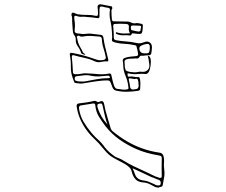

<svg xmlns="http://www.w3.org/2000/svg" viewBox="-20 -817 1040 882"><path d="M666 -558Q673 -551 673 -533.5Q673 -516 668.5 -499.5Q664 -483 656 -479Q654 -477 651 -477Q632 -479 613 -477Q594 -475 575 -479Q572 -479 568.5 -480Q565 -481 566 -474Q566 -471 567 -467.5Q568 -464 575 -465Q585 -467 594.5 -464.5Q604 -462 614 -463Q619 -464 620.5 -460.5Q622 -457 623 -454Q625 -443 625 -432Q625 -421 624 -410Q624 -402 615 -400Q589 -396 563.5 -395.5Q538 -395 512 -401Q505 -403 501 -408Q497 -413 495 -420Q488 -442 482.5 -445.5Q477 -449 454 -447Q431 -445 408 -441.5Q385 -438 362 -434Q351 -432 340 -434Q324 -435 322 -438Q320 -441 315 -456Q305 -482 305.5 -510Q306 -538 301 -564Q298 -576 311 -574Q355 -566 394 -553Q410 -547 425.5 -542.5Q441 -538 457 -542Q467 -545 466 -554Q462 -575 455.5 -595Q449 -615 448 -636Q448 -648 436 -649Q417 -651 398 -652Q379 -653 360 -649Q356 -648 348 -650Q340 -656 335 -651Q332 -649 333 -645.5Q334 -642 335 -639Q338 -617 351 -596Q354 -592 356.5 -586.5Q359 -581 361 -576Q362 -574 367.5 -571Q373 -568 371 -566Q368 -565 360.5 -568Q353 -571 353 -573Q348 -590 337.5 -604Q327 -618 328 -637Q328 -646 323 -652.5Q318 -659 316 -666Q314 -677 313.5 -688Q313 -699 312 -710Q311 -720 311.5 -729.5Q312 -739 308 -748L310 -758Q317 -760 322.5 -757Q328 -754 334 -752Q356 -748 378 -748.5Q400 -749 422 -744Q430 -743 430 -752Q430 -758 430 -764Q430 -770 429 -777Q424 -802 450 -796Q461 -794 473 -791.5Q485 -789 492 -788Q495 -787 495 -784.5Q495 -782 496 -779Q495 -775 493.5 -773.5Q492 -772 492 -768Q492 -758 492.5 -747.5Q493 -737 494 -727Q496 -718 504 -719Q518 -719 532 -718.5Q546 -718 560 -718Q571 -719 581 -714Q591 -709 602 -710Q609 -712 615 -710.5Q621 -709 628 -708Q638 -706 636 -698V-694Q635 -668 630 -663.5Q625 -659 599 -663Q594 -664 589.5 -664Q585 -664 583 -657Q582 -654 577 -654Q563 -656 548.5 -655Q534 -654 520 -659Q517 -661 514.5 -661.5Q512 -662 512 -665Q513 -670 515.5 -669Q518 -668 521 -667Q535 -663 548.5 -663Q562 -663 577 -664Q573 -671 572 -678Q571 -685 572 -692Q574 -706 560 -707Q533 -709 506 -707Q500 -706 500 -697Q501 -684 502 -670Q503 -656 503 -642Q504 -636 507 -634.5Q510 -633 514 -632Q537 -628 560 -626.5Q583 -625 605 -620Q616 -617 625 -618.5Q634 -620 644 -624Q658 -629 668 -622Q678 -615 678 -600Q678 -593 677 -586Q676 -579 675 -572Q674 -565 665 -563Q658 -563 651.5 -562.5Q645 -562 638 -561Q633 -561 628 -561Q623 -561 619 -553Q616 -548 608 -548.5Q600 -549 593 -548Q585 -548 576.5 -547.5Q568 -547 560 -544Q551 -541 552 -532Q553 -527 553 -522Q553 -517 553 -512Q555 -498 558 -494Q561 -490 575 -487Q584 -486 593.5 -485Q603 -484 612 -486Q622 -489 634 -487Q649 -486 658.5 -495.5Q668 -505 666 -520Q665 -525 663.5 -538Q662 -551 660 -555Q658 -560 662 -560Q664 -560 666 -558ZM569 -423Q566 -447 556.5 -469Q547 -491 546 -516Q546 -521 545.5 -526.5Q545 -532 544 -537Q543 -546 551 -550Q564 -555 577 -556.5Q590 -558 603 -559Q617 -559 614 -572Q613 -579 611.5 -586Q610 -593 608 -600Q607 -607 604 -608Q601 -609 596 -610Q573 -615 549 -616Q525 -617 502 -624Q498 -626 496 -627.5Q494 -629 494 -634Q496 -644 495 -653Q494 -662 494 -672Q493 -698 487 -722.5Q481 -747 485 -772Q486 -779 477 -781Q473 -782 470 -782.5Q467 -783 464 -783Q460 -784 454 -786Q444 -788 440.5 -786Q437 -784 437 -773V-743Q438 -731 426 -734Q415 -736 403 -737Q391 -738 379 -739Q367 -741 355 -740Q343 -739 331 -744Q327 -746 323.5 -743.5Q320 -741 321 -735Q323 -722 324 -708.5Q325 -695 323 -681Q320 -664 339 -663Q346 -663 353.5 -661.5Q361 -660 368 -661Q387 -664 405 -661.5Q423 -659 442 -657Q453 -657 455 -644Q457 -631 459.5 -617.5Q462 -604 466 -590Q469 -579 471.5 -567.5Q474 -556 477 -545Q477 -542 477.5 -538.5Q478 -535 473 -535Q459 -536 444.5 -532.5Q430 -529 416 -535Q393 -546 368.5 -551Q344 -556 320 -563Q309 -566 310 -555Q312 -538 313 -520.5Q314 -503 315 -486Q315 -477 325 -476Q339 -475 352 -478Q365 -481 378 -480Q404 -479 429.5 -476.5Q455 -474 480 -479Q488 -481 491 -474Q494 -461 497 -447.5Q500 -434 505 -421Q507 -417 509.5 -413.5Q512 -410 517 -409Q526 -408 535.5 -406.5Q545 -405 555 -405Q568 -407 569.5 -408.5Q571 -410 569 -423ZM592 -700Q588 -700 584.5 -699Q581 -698 581 -691Q581 -686 582 -682Q583 -678 590 -677Q593 -677 596.5 -676Q600 -675 604 -674Q607 -674 610.5 -673Q614 -672 617 -672Q625 -673 625.5 -678.5Q626 -684 627 -689Q631 -699 621 -699Q614 -699 606.5 -699.5Q599 -700 592 -700ZM625 -605Q620 -601 620 -594Q622 -572 643 -572Q658 -571 662.5 -574.5Q667 -578 668 -591Q671 -618 655 -615Q638 -613 625 -605ZM479 -458Q485 -458 485 -462Q485 -466 481 -468Q479 -470 476 -469.5Q473 -469 471 -469Q453 -467 434.5 -466Q416 -465 398 -469Q382 -473 365.5 -471Q349 -469 332 -467Q323 -466 323 -455Q324 -447 329 -446Q334 -445 341 -443Q347 -443 354.5 -442.5Q362 -442 370 -443Q397 -448 424 -453Q451 -458 479 -458ZM579 -457Q569 -459 572 -449Q574 -441 575.5 -432.5Q577 -424 578 -416Q581 -404 595 -406Q601 -407 608 -408.5Q615 -410 617 -422Q616 -427 616 -435.5Q616 -444 613 -451Q611 -457 603.5 -455Q596 -453 591 -455Q588 -456 585 -456Q582 -456 579 -457ZM695 43Q681 35 667 28.5Q653 22 637 21Q614 19 602.5 6.5Q591 -6 586 -25Q583 -40 574.5 -48Q566 -56 555 -63Q539 -72 522.5 -80.5Q506 -89 490 -99Q479 -107 470 -116.5Q461 -126 453 -136Q435 -159 413.5 -179Q392 -199 375 -223Q358 -247 347 -273.5Q336 -300 332 -329Q331 -341 343 -342Q360 -344 377 -346.5Q394 -349 410 -353Q418 -355 424.5 -350.5Q431 -346 438 -350Q449 -355 453.5 -350Q458 -345 459 -336Q464 -308 472.5 -281.5Q481 -255 488 -229Q491 -219 499 -213Q507 -207 514 -201Q549 -174 588 -154.5Q627 -135 670 -124Q695 -118 717 -115Q726 -112 730 -103Q735 -89 733.5 -73.5Q732 -58 734 -43Q737 -24 734.5 -6Q732 12 728 31Q727 40 720 41Q713 42 708 45ZM712 0Q720 1 722 -2.5Q724 -6 723 -12Q722 -47 723 -81Q724 -95 721 -98.5Q718 -102 705 -104Q680 -108 655 -115Q630 -122 607 -132Q566 -150 529.5 -175.5Q493 -201 464 -238Q448 -259 434.5 -281Q421 -303 418 -331Q418 -345 404 -341Q391 -339 378.5 -337Q366 -335 353 -333Q341 -332 343 -318Q348 -285 363.5 -258.5Q379 -232 400 -207Q414 -190 431 -175Q448 -160 461 -141Q471 -128 483 -117.5Q495 -107 508 -98Q517 -93 527 -89.5Q537 -86 546 -80Q557 -73 569 -66.5Q581 -60 593 -54Q619 -42 644.5 -30Q670 -18 695 -6Q699 -5 703.5 -3.5Q708 -2 712 0ZM474 -245Q466 -265 461.5 -286Q457 -307 452 -328Q451 -335 448.5 -339Q446 -343 437 -341Q428 -340 427.5 -334.5Q427 -329 428 -324Q442 -279 474 -245ZM589 -44Q593 -35 595.5 -29Q598 -23 600 -17Q609 9 639 12Q651 13 662 17.5Q673 22 684 27Q688 28 691.5 30.5Q695 33 699 34Q705 35 711 34.5Q717 34 718 27Q721 12 706 8Q699 6 692 2.5Q685 -1 677 -3Q656 -13 634.5 -23Q613 -33 589 -44Z"/></svg>

Font: Rock 3D
Style: Regular
Weight: 400
Version: Version 1.000